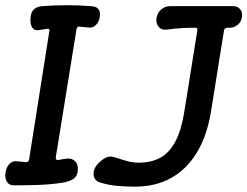

<svg xmlns="http://www.w3.org/2000/svg" viewBox="-27 -690 928 720"><path d="M25 5Q6 5 -2 -10Q-10 -25 -6 -44Q-3 -64 9 -76Q21 -88 39 -85Q47 -84 54.5 -83.5Q62 -83 70 -82Q74 -81 77.5 -84Q81 -87 82 -91L158 -573Q160 -578 157 -580.5Q154 -583 149 -582Q142 -581 134 -579.5Q126 -578 118 -577Q105 -575 97.5 -582.5Q90 -590 88 -602.5Q86 -615 88 -628Q90 -647 102 -656.5Q114 -666 132 -667Q224 -674 314 -667Q334 -666 342 -656Q350 -646 347 -626Q344 -607 332 -595.5Q320 -584 302 -587Q295 -588 287.5 -588.5Q280 -589 272 -590Q267 -591 264 -588.5Q261 -586 260 -581L182 -99Q182 -94 184.5 -91.5Q187 -89 192 -90Q200 -92 207.5 -93Q215 -94 222 -95Q242 -98 255 -85Q268 -72 264 -44Q260 -25 244 -16.5Q228 -8 208 -5Q162 2 116.5 3.5Q71 5 25 5ZM479 10Q446 10 412.5 7Q379 4 347 -6Q335 -10 329 -19.5Q323 -29 324 -42Q325 -55 333 -67Q341 -79 360 -93Q379 -107 400 -101Q420 -95 444 -87.5Q468 -80 493 -80Q541 -80 575 -99Q609 -118 631 -160Q653 -202 664 -270L713 -576Q714 -581 712 -583.5Q710 -586 705 -586Q679 -586 652.5 -584.5Q626 -583 599 -579Q579 -576 568 -589.5Q557 -603 560 -622Q563 -642 577.5 -654.5Q592 -667 611 -667H847Q864 -667 873.5 -655.5Q883 -644 880 -625Q878 -609 865.5 -598Q853 -587 837 -586H825Q821 -586 817.5 -583.5Q814 -581 813 -576L764 -270Q749 -180 711 -117.5Q673 -55 614.5 -22.5Q556 10 479 10Z"/></svg>

Font: Winky Sans
Style: Italic
Weight: 400
Italic angle: -8.97852°
Designer: Simon Atzbach
Foundry: typofactur
Version: Version 1.205